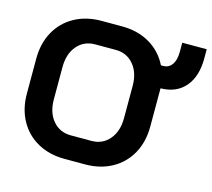

<svg xmlns="http://www.w3.org/2000/svg" viewBox="-103 -831 1060 962"><g transform="rotate(15 427.5 -350.0)"><path d="M855 -707V-659Q855 -566 809.5 -512.5Q764 -459 682 -458V-440V-260Q682 -180 648.5 -119.5Q615 -59 554.5 -25.5Q494 8 415 8H309Q230 8 169.5 -25.5Q109 -59 75.5 -119.5Q42 -180 42 -260V-440Q42 -520 75.5 -580.5Q109 -641 169.5 -674.5Q230 -708 309 -708H415Q498 -708 560 -671.5Q622 -635 654 -570H667Q695 -570 711.5 -593.5Q728 -617 728 -659V-707ZM544 -434Q544 -502 508.5 -544Q473 -586 415 -586H309Q251 -586 215.5 -544Q180 -502 180 -434V-266Q180 -198 215.5 -156Q251 -114 309 -114H415Q473 -114 508.5 -156Q544 -198 544 -266Z"/></g></svg>

Font: Bai Jamjuree
Style: Bold
Weight: 700
Designer: Katatrad Aksorn Co.,Ltd.
Foundry: Cadson Demak Co.,Ltd.
Version: Version 1.000; ttfautohint (v1.6)